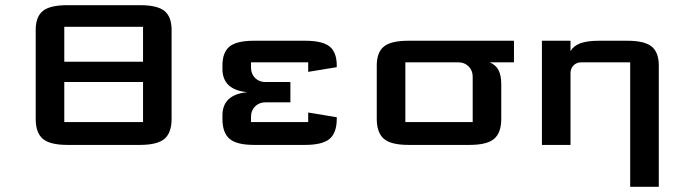

<svg xmlns="http://www.w3.org/2000/svg" viewBox="-20 -557 2630 738"><path d="M639.6 -100.1Q639.6 -46.9 612.3 -23.4Q585 0 517.6 0H239.3Q171.9 0 144.5 -23.4Q117.2 -46.9 117.2 -100.1V-441.9Q117.2 -492.2 144.3 -514.6Q171.4 -537.1 239.3 -537.1H517.6Q585.4 -537.1 612.5 -514.6Q639.6 -492.2 639.6 -441.9ZM529.8 -454.1H227.1V-319.8H529.8ZM529.8 -241.7H227.1V-87.9H529.8Z M1096.2 -241.7V-163.6ZM1164.6 -87.9V-124.5L1274.4 -106.4V-100.1Q1274.4 -46.9 1247.1 -23.4Q1219.7 0 1152.3 0H957Q889.6 0 862.3 -23.4Q835 -46.9 835 -100.1V-113.3Q835 -193.4 930.7 -202.6Q835 -211.9 835 -292V-305.2Q835 -355.5 862.1 -377.9Q889.2 -400.4 957 -400.4H1152.3Q1220.2 -400.4 1247.3 -377.9Q1274.4 -355.5 1274.4 -305.2V-298.8L1164.6 -280.8V-317.4H944.8V-296.9Q944.8 -272.9 960.4 -257.3Q976.1 -241.7 1000 -241.7H1096.2V-163.6H1000Q976.1 -163.6 960.4 -147.9Q944.8 -132.3 944.8 -108.4V-87.9Z M1906.7 -100.1Q1906.7 -46.9 1879.4 -23.4Q1852.1 0 1784.7 0H1550.3Q1482.9 0 1455.6 -23.4Q1428.2 -46.9 1428.2 -100.1V-305.2Q1428.2 -355.5 1455.3 -377.9Q1482.4 -400.4 1550.3 -400.4H1955.6V-317.4H1862.3Q1886.2 -307.1 1896.5 -286.9Q1906.7 -266.6 1906.7 -234.4ZM1538.1 -317.4V-87.9H1796.9V-262.7Q1796.9 -286.1 1781.2 -301.8Q1765.6 -317.4 1741.7 -317.4Z M2172.9 0H2063V-400.4H2172.9V-360.8Q2185.1 -381.3 2211.4 -390.9Q2237.8 -400.4 2282.7 -400.4H2390.1Q2458 -400.4 2485.1 -377.9Q2512.2 -355.5 2512.2 -305.2V161.1H2402.3V-317.4H2214.4Q2196.3 -317.4 2184.6 -305.7Q2172.9 -293.9 2172.9 -275.9Z"/></svg>

Font: Squarish Sans CT
Style: Regular
Weight: 400
Version: Version 0.9